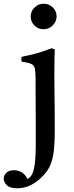

<svg xmlns="http://www.w3.org/2000/svg" viewBox="-96 -756 398 1031"><path d="M181 -497 198 -491Q197 -463 196.5 -436Q196 -409 196 -381Q196 -373 196 -341Q196 -309 196.5 -266Q197 -223 197.5 -178.5Q198 -134 198 -99.5Q198 -65 198 -51Q198 17 192 61Q186 105 173 133.5Q160 162 137 186Q73 255 -3 255Q-43 255 -59.5 238.5Q-76 222 -76 204Q-76 186 -62 172Q-48 158 -21 158Q1 158 20.5 169.5Q40 181 52 205Q69 197 78 175.5Q87 154 90.5 126Q94 98 95 72Q96 46 96 29Q96 8 96 -29Q96 -66 96 -110.5Q96 -155 95.5 -198.5Q95 -242 95 -277Q95 -312 95 -328Q95 -367 91.5 -386Q88 -405 72.5 -412.5Q57 -420 20 -425Q17 -439 20 -451Q62 -459 101.5 -470Q141 -481 181 -497ZM69 -667Q69 -696 89.5 -716Q110 -736 139 -736Q167 -736 187.5 -716Q208 -696 208 -668Q208 -642 188 -620.5Q168 -599 137 -599Q109 -599 89 -619Q69 -639 69 -667Z"/></svg>

Font: Tiro Devanagari Hindi
Style: Regular
Weight: 400
Designer: Devanagari: John Hudson & Fiona Ross. Latin: John Hudson.
Foundry: Tiro Typeworks Ltd.
Version: Version 1.52